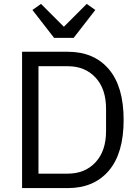

<svg xmlns="http://www.w3.org/2000/svg" viewBox="-20 -963 711 983"><path d="M357 -769H257L146 -912L190 -943L307 -826L424 -943L468 -912ZM93 0V-698H327Q461 -698 537 -609Q613 -520 613 -349Q613 -178 537 -89Q461 0 327 0ZM177 -74H327Q415 -74 469 -132Q523 -190 523 -292V-406Q523 -508 469 -566Q415 -624 327 -624H177Z"/></svg>

Font: Aneliza
Style: Regular
Weight: 400
Designer: Mike Abbink, Paul van der Laan, Pieter van Rosmalen
Foundry: Bold Monday
Version: Version 3.0